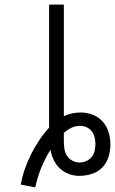

<svg xmlns="http://www.w3.org/2000/svg" viewBox="-20 -755 499 833"><path d="M133 58 70 46Q76 12 87.5 -21Q99 -54 114.5 -85Q130 -116 149.5 -145.5Q169 -175 193 -201V-735H257V-251Q274 -259 292.5 -263Q311 -267 330 -267Q356 -267 381.5 -257.5Q407 -248 425 -228Q443 -208 451 -182Q459 -156 459 -130Q459 -102 451 -75Q443 -48 424 -28.5Q405 -9 378.5 -0.5Q352 8 324 8Q301 8 279 0Q257 -8 240 -24Q223 -40 213 -61Q203 -82 199 -105Q175 -67 158.5 -26Q142 15 133 58ZM324 -50Q339 -50 353.5 -56Q368 -62 377.5 -73.5Q387 -85 390.5 -100Q394 -115 394 -130Q394 -144 390.5 -159Q387 -174 378 -185.5Q369 -197 355.5 -203Q342 -209 327 -209Q307 -209 289.5 -200.5Q272 -192 257 -179V-145Q257 -129 259 -112Q261 -95 269.5 -81Q278 -67 293 -58.5Q308 -50 324 -50Z"/></svg>

Font: Iosevka Aile Light
Style: Regular
Weight: 300
Designer: Belleve Invis
Foundry: Belleve Invis
Version: Version 27.3.5; ttfautohint (v1.8.4)